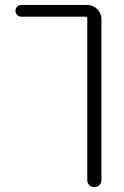

<svg xmlns="http://www.w3.org/2000/svg" viewBox="-20 -565 505 781"><path d="M335 -544.9Q358.4 -544.9 375.5 -527.8Q392.6 -510.7 392.6 -487.3V168Q392.6 179.7 384.3 188Q376 196.3 363.8 196.3Q351.6 196.3 343.3 188Q335 179.7 335 168V-490.2Q335 -497.1 328.1 -497.1H66.4Q56.6 -497.1 49.8 -503.9Q43 -510.7 43 -521Q43 -531.2 49.8 -538.1Q56.6 -544.9 66.4 -544.9Z"/></svg>

Font: Gen Jyuu Gothic Light
Style: Regular
Weight: 200
Designer: [Source Han Sans]
Ryoko NISHIZUKA  (kana & ideographs); Paul D. Hunt (Latin, Greek & Cyrillic); Wenlong ZHANG  (bopomofo
Version: Version 1.002.20150607